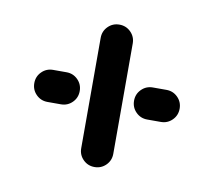

<svg xmlns="http://www.w3.org/2000/svg" viewBox="-50 -484 500 450"><g transform="rotate(10 200.5 -259.5)"><path d="M27.8 -259.3Q27.8 -275.2 38.9 -286.3Q50 -297.4 65.9 -297.4H97.8Q113.7 -297.4 124.8 -286.3Q135.9 -275.2 135.9 -259.3Q135.9 -243.3 124.8 -232.2Q113.7 -221.1 97.8 -221.1H65.9Q50 -221.1 38.9 -232.2Q27.8 -243.3 27.8 -259.3ZM200.7 -90Q184.8 -90 173.7 -101.1Q162.6 -112.2 162.6 -128.1V-390.7Q162.6 -406.7 173.7 -417.8Q184.8 -428.9 200.7 -428.9Q216.7 -428.9 227.8 -417.8Q238.9 -406.7 238.9 -390.7V-128.1Q238.9 -112.2 227.8 -101.1Q216.7 -90 200.7 -90ZM265.2 -259.3Q265.2 -275.2 276.3 -286.3Q287.4 -297.4 303.3 -297.4H335.6Q351.5 -297.4 362.6 -286.3Q373.7 -275.2 373.7 -259.3Q373.7 -243.3 362.6 -232.2Q351.5 -221.1 335.6 -221.1H303.3Q287.4 -221.1 276.3 -232.2Q265.2 -243.3 265.2 -259.3Z"/></g></svg>

Font: 26F Galaxy Sans
Style: Bold
Weight: 700
Designer: C₂₉H₂₅N₃O₅
Version: Version 1.100